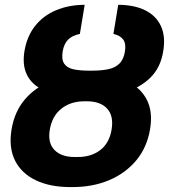

<svg xmlns="http://www.w3.org/2000/svg" viewBox="-20 -757 693 787"><path d="M343.6 -451.8H354.7Q438.6 -451.8 496.7 -425.6Q554.9 -399.5 581.1 -349.6Q607.3 -299.6 595.1 -227.5Q582.6 -152.3 538.3 -99.4Q493.9 -46.4 427 -18.3Q360 9.8 277.9 9.8H267.4Q185.3 9.8 126.8 -18.1Q68.4 -45.9 41.7 -98.7Q15.1 -151.6 27.3 -226Q39.1 -298.8 81.7 -349.2Q124.4 -399.5 191.7 -425.6Q258.9 -451.8 343.6 -451.8ZM336.1 -341.8H325.6Q270 -341.8 231.9 -311.8Q193.7 -281.8 184.2 -226Q174.9 -171.3 203.4 -142.1Q231.9 -113 287.5 -113.5H298Q353 -113 390.9 -141.8Q428.7 -170.7 437.7 -227.5Q446.3 -283 418.6 -312.4Q390.9 -341.8 336.1 -341.8ZM343.8 -467.4H357.8Q395.1 -467.4 423.4 -473.2Q451.7 -479 469.3 -496.2Q487 -513.5 492.2 -546.7Q497.1 -577.6 485.4 -594.4Q473.7 -611.1 444.9 -618L464.6 -737.3Q530.4 -737 575.2 -714.8Q620 -692.6 639.6 -650.2Q659.3 -607.9 649 -546.7Q638.5 -480.3 596.4 -438.7Q554.4 -397.2 488.3 -377.7Q422.2 -358.2 339.3 -358H325.2Q263.1 -358 214.3 -368.8Q165.4 -379.5 132.6 -402.1Q99.8 -424.8 86 -460.6Q72.2 -496.5 80.1 -546.7Q90.3 -608.2 123.8 -650.5Q157.2 -692.9 209.4 -714.9Q261.6 -737 327.1 -737.3L307.4 -618Q275.9 -611.4 259.2 -594.7Q242.6 -577.9 236.9 -546.7Q231.5 -512.9 243.3 -495.8Q255.1 -478.7 281 -473Q306.8 -467.4 343.8 -467.4Z"/></svg>

Font: Inter Tight
Style: Italic
Weight: 400
Italic angle: -9.39999°
Designer: Rasmus Andersson
Foundry: rsms
Version: Version 3.002